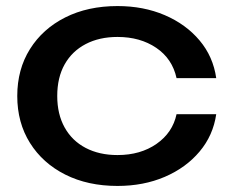

<svg xmlns="http://www.w3.org/2000/svg" viewBox="-20 -600 764 634"><path d="M694 -223Q684 -153 639 -99.5Q594 -46 524 -16Q454 14 368 14Q270 14 195.5 -23.5Q121 -61 79 -128Q37 -195 37 -283Q37 -371 79 -438Q121 -505 195.5 -542.5Q270 -580 368 -580Q454 -580 524 -550Q594 -520 639 -466.5Q684 -413 694 -342H563Q549 -406 496 -442Q443 -478 368 -478Q308 -478 263 -454.5Q218 -431 193.5 -387.5Q169 -344 169 -283Q169 -223 193.5 -179Q218 -135 263 -111.5Q308 -88 368 -88Q444 -88 497 -125Q550 -162 563 -223Z"/></svg>

Font: Bounded
Style: Regular
Weight: 400
Designer: Vlad Churkin
Version: Version 1.0